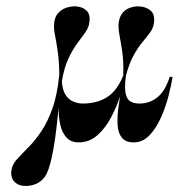

<svg xmlns="http://www.w3.org/2000/svg" viewBox="-20 -447 601 618"><path d="M220.2 -426.6Q242.7 -426.6 257.3 -414.1Q271.8 -401.6 267.7 -375.8Q266.1 -358.9 254.8 -343.1Q243.5 -327.4 228.6 -307.3Q213.7 -287.1 200 -258.1Q186.3 -229 179 -184.7L171 -192.7Q171 -243.5 166.5 -276.2Q162.1 -308.9 157.7 -329.8Q153.2 -350.8 154 -366.1Q154.8 -390.3 165.7 -403.2Q176.6 -416.1 191.5 -421.4Q206.5 -426.6 220.2 -426.6ZM16.1 110.5Q16.1 86.3 33.9 66.5Q51.6 46.8 75.8 22.6Q94.4 3.2 113.7 -25.4Q133.1 -54 148.8 -98Q164.5 -141.9 171 -208.1L179 -198.4Q177.4 -183.1 175.4 -167.7Q173.4 -152.4 171.8 -137.9Q166.9 -79.8 162.1 -38.3Q157.3 3.2 152 32.3Q146.8 61.3 141.5 80.2Q136.3 99.2 130.6 111.3Q121.8 129.8 104 140.7Q86.3 151.6 62.1 151.6Q41.1 151.6 28.6 140.3Q16.1 129 16.1 110.5ZM184.7 -240.3 179 -191.1Q179.8 -160.5 189.9 -143.5Q200 -126.6 215.7 -120.2Q231.5 -113.7 246.8 -113.7Q291.1 -113.7 323.4 -133.5Q355.6 -153.2 375.8 -201.6L383.9 -199.2Q379 -175.8 367.7 -140.7Q356.5 -105.6 338.3 -70.6Q320.2 -35.5 294 -12.1Q267.7 11.3 233.1 11.3Q209.7 11.3 196 -2.4Q182.3 -16.1 176.2 -37.5Q170.2 -58.9 169 -82.3Q167.7 -105.6 168.5 -125L175.8 -240.3ZM423.4 -426.6Q446.8 -426.6 462.9 -414.5Q479 -402.4 475.8 -375Q473.4 -356.5 463.3 -342.7Q453.2 -329 438.7 -311.7Q424.2 -294.4 409.7 -268.1Q395.2 -241.9 383.9 -198.4L376.6 -200.8Q378.2 -247.6 373.8 -278.2Q369.4 -308.9 365.3 -329.4Q361.3 -350 361.3 -366.1Q362.9 -390.3 372.6 -403.2Q382.3 -416.1 396.8 -421.4Q411.3 -426.6 423.4 -426.6ZM380.6 -231.5 387.9 -218.5Q380.6 -177.4 383.1 -154.4Q385.5 -131.5 396.8 -122.6Q408.1 -113.7 429 -113.7Q461.3 -113.7 486.3 -133.5Q511.3 -153.2 526.6 -200L535.5 -199.2Q531.5 -174.2 522.6 -139.1Q513.7 -104 498.4 -69.4Q483.1 -34.7 461.3 -11.7Q439.5 11.3 410.5 11.3Q383.9 11.3 371.8 -4.4Q359.7 -20.2 358.5 -45.2Q357.3 -70.2 360.5 -96.8Z"/></svg>

Font: Playfair 144pt SemiCondensed
Style: Bold
Weight: 700
Width: 4
Designer: Claus Eggers Sørensen
Foundry: Claus Eggers Sørensen
Version: Version 2.203